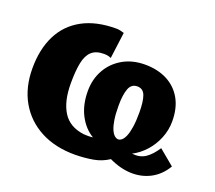

<svg xmlns="http://www.w3.org/2000/svg" viewBox="-127 -920 1234 1104"><g transform="rotate(20 490.5 -368.5)"><path d="M434 13Q311 14 220.5 -33.5Q130 -81 80.5 -167.5Q31 -254 31 -371Q31 -488 73.5 -573Q116 -658 200 -704Q284 -750 407 -750Q421 -750 432.5 -747Q444 -744 455 -741L434 -580Q424 -585 413 -587Q402 -589 390 -589Q341 -589 314.5 -564.5Q288 -540 278 -490.5Q268 -441 268 -364Q268 -255 308.5 -190.5Q349 -126 438 -115Q450 -114 464.5 -114Q479 -114 494 -116Q440 -148 407.5 -210.5Q375 -273 375 -357Q375 -429 407 -486.5Q439 -544 497.5 -578Q556 -612 634 -612Q711 -612 769 -582Q827 -552 859 -495.5Q891 -439 891 -358Q891 -304 870.5 -254Q850 -204 815 -165.5Q780 -127 737 -105Q785 -99 819 -121.5Q853 -144 884 -192L978 -114Q943 -55 888.5 -26Q834 3 768.5 1Q703 -1 634 -34Q592 -6 542 3Q492 12 434 13ZM634 -155Q645 -155 656 -164.5Q667 -174 676 -195.5Q685 -217 690.5 -253Q696 -289 696 -341Q696 -409 683 -444Q670 -479 634 -479Q598 -479 584 -442Q570 -405 570 -340Q570 -288 575.5 -252.5Q581 -217 590.5 -195.5Q600 -174 611.5 -164.5Q623 -155 634 -155Z"/></g></svg>

Font: Libre Franklin Black
Style: Regular
Weight: 900
Designer: Pablo Impallari, Rodrigo Fuenzalida, Nhung Nguyen
Foundry: Impallari Type
Version: Version 3.000